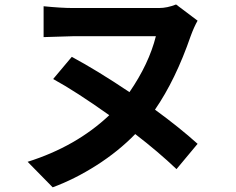

<svg xmlns="http://www.w3.org/2000/svg" viewBox="-20 -758 1040 845"><path d="M754.9 -738.3 849.6 -667Q834 -639.6 819.3 -599.6Q752.9 -407.2 662.1 -275.4Q770.5 -196.3 849.6 -125L756.8 -13.7Q676.8 -89.8 575.2 -168Q501 -91.8 405.3 -30.8Q309.6 30.3 211.9 66.4L101.6 -45.9Q315.4 -113.3 460.9 -251Q312.5 -356.4 213.9 -410.2L295.9 -507.8Q407.2 -448.2 549.8 -352.5Q635.7 -477.5 666 -598.6H300.8Q289.1 -598.6 171.9 -594.7V-730.5Q250 -722.7 300.8 -722.7H679.7Q715.8 -722.7 754.9 -738.3Z"/></svg>

Font: Nasu
Style: Bold
Weight: 700
Designer: Ryoko NISHIZUKA (kana &amp; ideographs); Paul D. Hunt (Latin, Greek &amp; Cyrillic); Wenlong ZHANG (bopomofo); Sandoll C
Version: Version 2014.1215